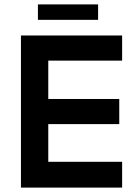

<svg xmlns="http://www.w3.org/2000/svg" viewBox="-20 -851 617 871"><path d="M152 -761H425V-831H152ZM75 0H534V-117H199V-288H521V-402H199V-576H534V-690H75Z"/></svg>

Font: FREAK Grotesk
Style: Bold
Weight: 700
Designer: La Scuola Open Source
Foundry: La Scuola Open Source
Version: Version 1.000;PS 1.0;hotconv 1.0.72;makeotf.lib2.5.5900